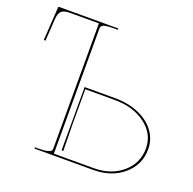

<svg xmlns="http://www.w3.org/2000/svg" viewBox="-132 -895 1039 1031"><g transform="rotate(20 387.5 -380.0)"><path d="M265.1 -750H99.1Q65.9 -750 51.8 -737.1Q37.6 -724.1 35.6 -691.4L27.3 -564.5L17.6 -565.4L29.8 -755.4Q29.8 -759.8 35.2 -759.8H372.6V-752.4H352.5Q306.6 -752.4 292 -746.3Q277.3 -740.2 277.3 -726.6V-9.8H504.9Q603.5 -9.8 668 -65.2Q732.4 -120.6 732.4 -205.1Q732.4 -286.6 662.6 -339.6Q592.8 -392.6 484.9 -392.6H317.4V-189.9L319.8 -40.5H310.1V-402.3H484.9Q559.1 -402.3 618.7 -377Q678.2 -351.6 711.7 -306.6Q745.1 -261.7 745.1 -205.1Q745.1 -115.7 677.2 -57.9Q609.4 0 504.9 0H169.9V-7.3H189.9Q222.2 -7.3 239.5 -11.5Q256.8 -15.6 261 -21Q265.1 -26.4 265.1 -35.2Z"/></g></svg>

Font: ZnikomitNo25
Style: Regular
Weight: 100
Designer: gluk
Foundry: gluk
Version: Version 0.56